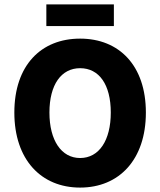

<svg xmlns="http://www.w3.org/2000/svg" viewBox="-20 -838 727 870"><path d="M343 12C520 12 641 -115 641 -328C641 -541 520 -663 343 -663C166 -663 45 -542 45 -328C45 -115 166 12 343 12ZM343 -122C258 -122 204 -202 204 -328C204 -455 258 -529 343 -529C429 -529 482 -455 482 -328C482 -202 429 -122 343 -122ZM190 -720H496V-818H190Z"/></svg>

Font: DAIFUKU Sans
Style: Bold
Weight: 700
Designer: Original font ‘Source Han Sans JP’ : Paul D. Hunt
Foundry: Daifuku
Version: Version 1.000